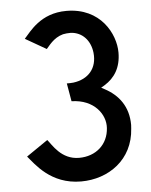

<svg xmlns="http://www.w3.org/2000/svg" viewBox="-52 -748 626 794"><g transform="rotate(-5 261.5 -351.0)"><path d="M229 -406 242 -331C336 -329 382 -264 378 -208C374 -140 323 -95 253 -95C179 -95 146 -159 128 -180L39 -119C67 -87 126 3 253 3C367 3 470 -68 478 -197C478 -203 479 -208 479 -212C479 -288 440 -338 384 -368L369 -376L384 -385C426 -411 453 -452 453 -515C453 -592 395 -705 253 -705C145 -705 98 -633 72 -605L159 -555C169 -565 190 -599 231 -610C241 -612 251 -613 263 -613H264C311 -610 344 -575 350 -523C357 -458 319 -415 256 -407C247 -406 238 -406 229 -406Z"/></g></svg>

Font: Bluebird
Style: LiNrw
Weight: 300
Designer: Jasper
Foundry: Cannot Into Space Fonts
Version: Version 0.98